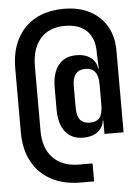

<svg xmlns="http://www.w3.org/2000/svg" viewBox="-61 -786 721 1011"><g transform="rotate(-5 300.0 -280.5)"><path d="M325 179Q235 179 169.5 144Q104 109 68.5 44Q33 -21 33 -111V-450Q33 -540 67 -605Q101 -670 164 -705Q227 -740 315 -740Q395 -740 452.5 -709.5Q510 -679 541 -624.5Q572 -570 572 -498V-65H471V-136H468Q464 -99 434.5 -77Q405 -55 360 -55Q297 -55 264 -97Q231 -139 231 -216V-330Q231 -407 264 -449Q297 -491 360 -491Q406 -491 435 -469Q464 -447 468 -410H471L468 -488V-498Q468 -571 428 -610.5Q388 -650 311 -650Q229 -650 183 -597.5Q137 -545 137 -450V-111Q137 -18 186.5 33Q236 84 325 84H395V179ZM400 -131Q436 -131 452 -152Q468 -173 468 -220V-330Q468 -415 400 -415Q332 -415 332 -330V-216Q332 -171 349 -151Q366 -131 400 -131Z"/></g></svg>

Font: Tiny
Style: Bold
Weight: 700
Monospace: yes
Designer: Philipp Nurullin, Konstantin Bulenkov
Foundry: JetBrains
Version: Version 2.251; ttfautohint (v1.8.4.7-5d5b)